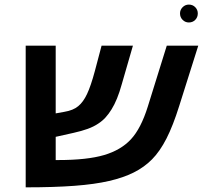

<svg xmlns="http://www.w3.org/2000/svg" viewBox="-20 -803 875 828"><path d="M556.6 -59.1Q511.7 -36.6 450.2 -22.5Q388.7 -8.3 301.3 -1.7Q213.9 4.9 90.8 4.9V-606H220.2V-314L257.8 -320.8Q295.9 -327.1 317.4 -345.2Q338.9 -362.8 355.2 -397.2Q371.6 -431.6 389.2 -497.1L418 -606H553.2L504.9 -439Q486.3 -371.6 460.9 -331.1Q449.2 -312 435.5 -296.9Q421.9 -281.7 403.8 -270Q384.3 -256.8 358.2 -247.3Q332 -237.8 296.9 -230L220.2 -212.9V-112.8H231.4Q355.5 -112.8 428.7 -134.3Q501.5 -155.8 544.7 -202.4Q587.9 -249 617.2 -342.8L699.2 -606H835L752.9 -346.2Q726.1 -260.7 697.8 -205.3Q669.4 -149.9 635.5 -115.7Q601.6 -81.5 556.6 -59.1ZM756.3 -745.1Q756.3 -760.7 767.6 -772Q778.8 -783.2 794.4 -783.2Q811 -783.2 822 -772Q833 -760.7 833 -745.1Q833 -728.5 822 -717.3Q811 -706.1 794.4 -706.1Q778.8 -706.1 767.6 -717.3Q756.3 -728.5 756.3 -745.1Z"/></svg>

Font: Arimo
Style: Bold Italic
Weight: 700
Italic angle: -12°
Designer: Steve Matteson
Foundry: Monotype Imaging Inc.
Version: Version 1.33